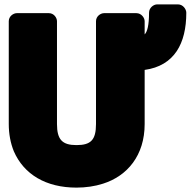

<svg xmlns="http://www.w3.org/2000/svg" viewBox="-20 -808 870 876"><path d="M329 -146C265 -146 240 -170 240 -242V-711C240 -727 226 -748 203 -748H57C41 -748 20 -734 20 -711V-242C20 -197 28 -155 43 -118C89 -12 190 48 329 48C371 48 413 42 450 30C561 -5 640 -99 640 -242V-489C776 -508 830 -610 830 -750C830 -766 815 -788 792 -788H697C681 -788 660 -773 660 -750C660 -693 652 -663 640 -651V-711C640 -727 625 -748 602 -748H455C439 -748 418 -734 418 -711V-242C418 -169 394 -146 329 -146Z"/></svg>

Font: Asimov Print
Style: E
Weight: 500
Designer: Google
Version: Version 2.000980; 2014